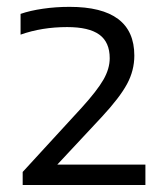

<svg xmlns="http://www.w3.org/2000/svg" viewBox="-20 -458 470 546"><path d="M393.5 10V68H44.5V31L212.5 -152Q256 -200 274 -231.2Q292 -262.5 292 -292.5Q292 -338 262.5 -359.5Q233 -381 171 -381Q99 -381 38.5 -359.5V-418.5Q66 -428 102.2 -433.2Q138.5 -438.5 178 -438.5Q362 -438.5 362 -300Q362 -257.5 341.2 -219Q320.5 -180.5 269 -125L143 10Z"/></svg>

Font: Encode Sans Expanded
Style: Regular
Weight: 400
Width: 7
Designer: Multiple Designers
Foundry: Impallari Type
Version: Version 2.000